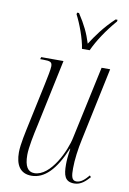

<svg xmlns="http://www.w3.org/2000/svg" viewBox="-87 -820 594 883"><g transform="rotate(10 209.5 -378.0)"><path d="M251 -606H287C309 -654 344 -707 388 -758L389 -766H380C330 -719 298 -673 273 -634C258 -682 241 -717 209 -766H200L199 -758C219 -720 245 -651 251 -606ZM323 10C354 10 375 -11 394 -32L388 -39C370 -18 353 -1 331 -1C308 -1 306 -25 306 -58C306 -97 313 -150 323 -195L395 -536H355L282 -197C270 -136 211 -5 134 -5C104 -5 88 -29 88 -82C88 -117 101 -180 111 -224L177 -536H73L70 -526H84C118 -526 126 -522 126 -502C126 -488 118 -449 111 -416L71 -228C62 -185 48 -125 48 -87C48 -30 69 9 123 9C184 9 234 -42 276 -144H278C272 -106 271 -86 271 -70C271 -21 278 10 323 10Z"/></g></svg>

Font: Noto Serif Display ExtraCondensed ExtraLight
Style: Italic
Weight: 200
Width: 2
Italic angle: -12°
Designer: Monotype Design Team
Foundry: Monotype Imaging Inc.
Version: Version 2.009